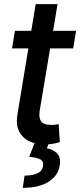

<svg xmlns="http://www.w3.org/2000/svg" viewBox="-20 -696 391 935"><path d="M350.6 -545.9 336.4 -460.4H38.6L52.7 -545.9ZM153.8 -675.8H260.3L173.8 -160.2Q168.9 -129.9 175.5 -114Q182.1 -98.1 196.3 -93Q210.4 -87.9 228 -87.9Q241.2 -87.4 250.7 -89.1Q260.3 -90.8 265.6 -91.8L271.5 -3.9Q260.7 -0.5 242.7 3.4Q224.6 7.3 199.2 6.8Q157.2 7.8 123.5 -7.8Q89.8 -23.4 73.2 -56.4Q56.6 -89.4 64.9 -138.7ZM149.9 -2.9H219.7L208 26.4Q238.3 31.2 258.1 51Q277.8 70.8 270.5 111.3Q263.2 159.2 216.6 189Q169.9 218.8 90.8 218.8L99.6 159.2Q136.2 159.2 160.6 148.7Q185.1 138.2 189.5 114.3Q193.8 90.8 177.5 81.1Q161.1 71.3 122.1 67.4Z"/></svg>

Font: Inter Tight Medium
Style: Italic
Weight: 500
Italic angle: -9.39999°
Designer: Rasmus Andersson
Foundry: rsms
Version: Version 3.004